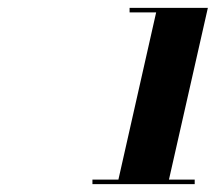

<svg xmlns="http://www.w3.org/2000/svg" viewBox="-20 -926 570 490"><path d="M215.9 -467.7H282.2L378.5 -894.3H310.7V-906H510.5L411.2 -467.7H476.9V-456H215.9Z"/></svg>

Font: Bodoni* 11pt Fatface
Style: Italic
Weight: 900
Italic angle: -13°
Version: Version 2.3